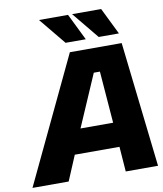

<svg xmlns="http://www.w3.org/2000/svg" viewBox="-107 -1032 943 1113"><g transform="rotate(-10 364.5 -476.0)"><path d="M328 -795 199 -952H370L447 -795ZM523 -795 394 -952H565L642 -795ZM-7 0 343 -737H648L732 0H542L531 -147H268L206 0ZM327 -291H519L495 -596H459Z"/></g></svg>

Font: Tomorrow
Style: Bold Italic
Weight: 700
Italic angle: -10°
Designer: Tony de Marco, Monica Rizzolli
Foundry: Just in Type
Version: Version 2.002